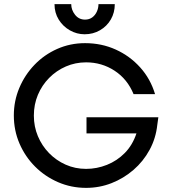

<svg xmlns="http://www.w3.org/2000/svg" viewBox="-20 -901 829 930"><path d="M397 9Q325 9 261.5 -18.5Q198 -46 150 -94Q102 -142 74.5 -205.5Q47 -269 47 -342Q47 -412 73.5 -475Q100 -538 147 -587Q194 -636 257 -664Q320 -692 392 -692Q472 -692 540.5 -661Q609 -630 659 -574.5Q709 -519 731 -445H627Q597 -518 535 -558.5Q473 -599 397 -599Q345 -599 299 -579Q253 -559 218 -523.5Q183 -488 163.5 -441.5Q144 -395 144 -341Q144 -288 163.5 -241.5Q183 -195 217.5 -159.5Q252 -124 298 -103.5Q344 -83 397 -83Q449 -83 498 -102.5Q547 -122 584.5 -160Q622 -198 641 -255H399V-333H747L742 -297Q735 -231 704.5 -175Q674 -119 626.5 -78Q579 -37 520.5 -14Q462 9 397 9ZM536 -881Q536 -840 517 -807Q498 -774 464.5 -754.5Q431 -735 390 -735Q352 -735 318.5 -754Q285 -773 264.5 -806Q244 -839 244 -881H325Q325 -853 343.5 -829.5Q362 -806 392 -806Q412 -806 426.5 -816.5Q441 -827 449 -844.5Q457 -862 457 -881Z"/></svg>

Font: Teachers Medium
Style: Regular
Weight: 500
Designer: Alfredo Marco Pradil, Chank Diesel
Version: Version 1.001